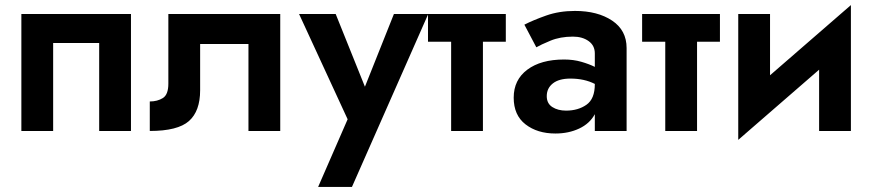

<svg xmlns="http://www.w3.org/2000/svg" viewBox="-20 -515 3433 755"><path d="M495 -460V0H370V-346H189V0H64V-460Z M1082 -460V0H957V-342H767V-160Q767 -78 723 -39Q679 0 569 0V-116Q599 -116 620.5 -129.5Q642 -143 642 -186V-460Z M1664 -460 1364 220H1231L1347 -46L1156 -460H1300L1415 -174L1529 -460Z M1663 -460H1969V-351H1879V0H1754V-351H1663Z M2089 -329 2042 -418Q2077 -436 2128 -454Q2179 -472 2241 -472Q2330 -472 2387 -434Q2444 -396 2444 -326V0H2319V-66Q2299 -29 2257.5 -9.5Q2216 10 2164 10Q2093 10 2046.5 -26Q2000 -62 2000 -131Q2000 -201 2053.5 -241Q2107 -281 2198 -281Q2235 -281 2266 -272Q2297 -263 2319 -252V-305Q2319 -336 2294.5 -353.5Q2270 -371 2233 -371Q2183 -371 2144.5 -355Q2106 -339 2089 -329ZM2130 -137Q2130 -108 2152 -94Q2174 -80 2206 -80Q2253 -80 2286 -103Q2319 -126 2319 -184V-185Q2278 -206 2223 -206Q2178 -206 2154 -187Q2130 -168 2130 -137Z M2505 -460H2811V-351H2721V0H2596V-351H2505Z M3008 -460V-219L3326 -495V0H3201V-241L2883 35V-460Z"/></svg>

Font: Von Semi
Style: Regular
Weight: 600
Version: Version 4.000; ttfautohint (v1.8.4.7-5d5b)